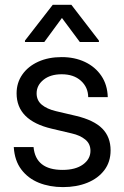

<svg xmlns="http://www.w3.org/2000/svg" viewBox="-20 -764 515 796"><path d="M426.8 -361.3H345.7Q345.2 -402.3 315.4 -429.2Q285.6 -456.1 235.8 -456.1Q188.5 -456.1 160.2 -433.1Q131.8 -410.2 131.8 -377Q131.8 -347.7 153.3 -329.8Q174.8 -312 211.9 -303.2L294.9 -283.7Q369.1 -266.1 403.8 -231.2Q438.5 -196.3 438.5 -140.6Q438.5 -92.8 412.6 -58.6Q386.7 -24.4 342 -6.3Q297.4 11.7 241.2 11.7Q186 11.7 141.1 -6.3Q96.2 -24.4 68.4 -61.3Q40.5 -98.1 37.1 -154.3H119.1Q127.9 -59.6 239.3 -59.6Q293 -59.6 324 -82Q355 -104.5 355 -138.7Q355 -168 333.5 -185.5Q312 -203.1 277.3 -210.9L194.3 -230.5Q48.8 -264.6 48.8 -377Q48.8 -420.9 72.5 -454.8Q96.2 -488.8 138.4 -508.1Q180.7 -527.3 235.8 -527.3Q289.6 -527.3 332.3 -507.1Q375 -486.8 400.1 -449.7Q425.3 -412.6 426.8 -361.3ZM311 -589.8 236.8 -689.5 163.6 -589.8H83.5V-595.7L198.7 -744.1H275.9L390.1 -595.7V-589.8Z"/></svg>

Font: Inter Display
Style: Regular
Weight: 400
Designer: Rasmus Andersson
Foundry: rsms
Version: Version 4.000;git-37864ae